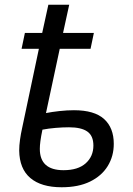

<svg xmlns="http://www.w3.org/2000/svg" viewBox="-20 -780 563 810"><path d="M240 10Q154 10 108 -29Q62 -68 61 -145Q61 -166 64.5 -191Q68 -216 73 -238L144 -574H71L85 -641H158L184 -760H272L246 -641H376L362 -574H232L174 -303Q199 -308 231 -311.5Q263 -315 292 -315Q378 -315 419 -278Q460 -241 460 -173Q460 -121 434.5 -79.5Q409 -38 360 -14Q311 10 240 10ZM248 -62Q309 -62 341.5 -91Q374 -120 374 -166Q374 -207 348.5 -225Q323 -243 271 -243Q245 -243 215 -240.5Q185 -238 159 -233Q153 -204 150.5 -185Q148 -166 148 -152Q148 -62 248 -62Z"/></svg>

Font: Noto Sans
Style: Italic
Weight: 400
Italic angle: -12°
Designer: Monotype Design Team
Foundry: Monotype Imaging Inc.
Version: Version 2.013; ttfautohint (v1.8.4.7-5d5b)